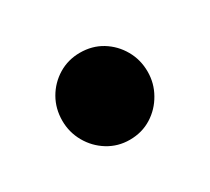

<svg xmlns="http://www.w3.org/2000/svg" viewBox="-54 -253 379 346"><g transform="rotate(-30 135.0 -79.5)"><path d="M135 11Q110.5 11 90.2 -1.5Q70 -14 58.2 -34.8Q46.5 -55.5 46.5 -79.5Q46.5 -104.5 58.2 -125Q70 -145.5 90.2 -157.8Q110.5 -170 135 -170Q160.5 -170 180.5 -157.8Q200.5 -145.5 212.2 -125Q224 -104.5 224 -79.5Q224 -55.5 212.2 -34.8Q200.5 -14 180.5 -1.5Q160.5 11 135 11Z"/></g></svg>

Font: Fraunces SemiBold
Style: Regular
Weight: 600
Version: Version 1.000;[b76b70a41]